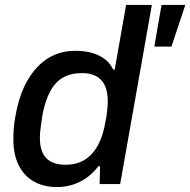

<svg xmlns="http://www.w3.org/2000/svg" viewBox="-20 -743 768 775"><path d="M210 12Q155 12 115.5 -11Q76 -34 55 -77Q34 -120 34 -180Q34 -201 35.5 -224Q37 -247 42 -273Q54 -342 77 -391.5Q100 -441 131.5 -473.5Q163 -506 201 -522Q239 -538 283 -538Q320 -538 349.5 -530Q379 -522 401.5 -505.5Q424 -489 437 -462H443L489 -723H593L465 0H382L384 -72H377Q345 -30 302 -9Q259 12 210 12ZM245 -78Q290 -78 322.5 -98.5Q355 -119 376 -158Q397 -197 406 -254Q410 -273 411.5 -287Q413 -301 414 -312Q415 -323 415 -332Q415 -374 402.5 -399.5Q390 -425 366.5 -436.5Q343 -448 312 -448Q266 -448 234.5 -430Q203 -412 182.5 -374Q162 -336 151 -277Q148 -254 145.5 -238Q143 -222 142 -210Q141 -198 141 -187Q141 -131 167 -104.5Q193 -78 245 -78ZM603 -555 632 -723H728L672 -555Z"/></svg>

Font: Archivo SemiBold Medium
Style: Italic
Weight: 500
Italic angle: -10°
Version: Version 2.001